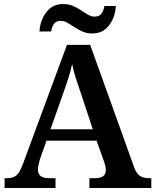

<svg xmlns="http://www.w3.org/2000/svg" viewBox="-20 -938 775 958"><path d="M3 0V-49H17Q45 -49 62 -63Q79 -77 96 -124L314 -714H430L648 -107Q659 -74 676.5 -61.5Q694 -49 723 -49H735V0H426V-49H455Q480 -49 494 -58.5Q508 -68 508 -91Q508 -101 505 -112Q502 -123 499 -132L462 -236H212L179 -143Q176 -131 172.5 -116.5Q169 -102 169 -92Q169 -49 224 -49H257V0ZM232 -293H443L383 -474Q370 -512 358.5 -547.5Q347 -583 340 -618Q332 -583 322 -551Q312 -519 298 -480ZM441 -771Q414 -771 392 -780.5Q370 -790 351.5 -802.5Q333 -815 316.5 -824.5Q300 -834 284 -834Q258 -834 248 -817.5Q238 -801 235 -781H177Q180 -836 211 -877Q242 -918 296 -918Q322 -918 344 -908.5Q366 -899 384.5 -886.5Q403 -874 419.5 -864.5Q436 -855 452 -855Q476 -855 487 -871Q498 -887 501 -908H558Q555 -853 524.5 -812Q494 -771 441 -771Z"/></svg>

Font: Noto Serif Malayalam SemiBold
Style: Regular
Weight: 600
Designer: Indian type Foundry, Jelle Bosma, Monotype Design Team
Foundry: Monotype Imaging Inc.
Version: Version 2.104; ttfautohint (v1.8.4.7-5d5b)